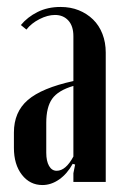

<svg xmlns="http://www.w3.org/2000/svg" viewBox="-20 -523 349 552"><path d="M20 -142Q20 -201 60 -235.5Q100 -270 191 -290V-419Q191 -448 176.5 -464Q162 -480 138 -480Q117 -480 93.5 -468Q70 -456 56 -438L40 -451Q59 -474 88 -488.5Q117 -503 154 -503Q183 -503 206.5 -493.5Q230 -484 247.5 -467Q265 -450 274.5 -425.5Q284 -401 284 -372V0H191V-25L196 -50L189 -52Q173 -23 150 -7Q127 9 102 9Q66 9 43 -20.5Q20 -50 20 -98ZM143 -32Q169 -32 191 -73V-276Q147 -263 130 -239Q113 -215 113 -170V-84Q113 -60 121 -46Q129 -32 143 -32Z"/></svg>

Font: Moniqa Narrow Heading
Style: Bold
Weight: 700
Width: 4
Designer: Rajesh Rajput
Foundry: Rajesh Rajput
Version: Version 1.000